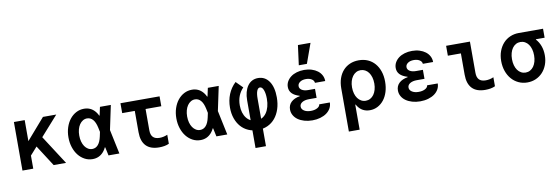

<svg xmlns="http://www.w3.org/2000/svg" viewBox="-67 -1366 6134 2103"><g transform="rotate(-10 3000.0 -315.0)"><path d="M80 0H200V-540H80ZM147 -86 551 -540H403L138 -235ZM427 0H565L341 -347L229 -308Z M997 -305V-235L979 -320Q966 -380 939.6 -410Q913.1 -440 875 -440Q849.9 -440 828.4 -427Q807 -414 791.5 -391.5Q776 -369 767.5 -337.8Q759 -306.6 759 -269.8Q759 -233 767.5 -202Q776 -171 791.5 -148.3Q807 -125.7 828.5 -112.8Q849.9 -100 875 -100Q913.1 -100 939.6 -130Q966 -160 979 -220ZM1051 -210Q1028 -98 980.5 -44Q933 10 860 10Q812.5 10 772.3 -11.5Q732 -33 702.4 -70.3Q672.8 -107.7 655.9 -159Q639 -210.3 639 -270Q639 -330 656 -381.5Q673 -433 703 -470.5Q733 -508 773.3 -529Q813.5 -550 861 -550Q934 -550 981 -496Q1028 -442 1051 -330L1063 -270ZM1003 -447H1017L1037 -540H1158L1101 -270L1158 0H1037L1017 -93H1003L1022 -270Z M1525 -193.1V-430H1700V-540H1265V-430H1405V-193Q1405 -93 1454 -41.5Q1503 10 1600 10Q1631 10 1659 5Q1687 0 1710 -11V-111Q1688 -101.5 1666 -96.8Q1644 -92 1623 -92Q1573.1 -92 1549.1 -117Q1525 -142 1525 -193.1Z M2197 -305V-235L2179 -320Q2166 -380 2139.6 -410Q2113.1 -440 2075 -440Q2049.9 -440 2028.4 -427Q2007 -414 1991.5 -391.5Q1976 -369 1967.5 -337.8Q1959 -306.6 1959 -269.8Q1959 -233 1967.5 -202Q1976 -171 1991.5 -148.3Q2007 -125.7 2028.5 -112.8Q2049.9 -100 2075 -100Q2113.1 -100 2139.6 -130Q2166 -160 2179 -220ZM2251 -210Q2228 -98 2180.5 -44Q2133 10 2060 10Q2012.5 10 1972.3 -11.5Q1932 -33 1902.4 -70.3Q1872.8 -107.7 1855.9 -159Q1839 -210.3 1839 -270Q1839 -330 1856 -381.5Q1873 -433 1903 -470.5Q1933 -508 1973.3 -529Q2013.5 -550 2061 -550Q2134 -550 2181 -496Q2228 -442 2251 -330L2263 -270ZM2203 -447H2217L2237 -540H2358L2301 -270L2358 0H2237L2217 -93H2203L2222 -270Z M2637 -329V200H2753V-329Q2753 -383.8 2764.9 -414.4Q2776.9 -445 2798.9 -445Q2824 -445 2838.5 -407.5Q2853 -370 2853 -311Q2853 -262 2842.1 -222.2Q2831.3 -182.3 2811.1 -153.7Q2791 -125 2763 -110Q2735 -95 2700 -95Q2666.8 -95 2638.9 -108.5Q2611 -122 2590.7 -147.7Q2570.4 -173.3 2559.2 -209.2Q2548 -245 2548 -289.7Q2548 -347 2566.5 -394Q2585 -441 2620 -477L2547 -550Q2493 -499 2465.5 -431.3Q2438 -363.5 2438 -284Q2438 -218 2456.9 -163.9Q2475.8 -109.8 2509.9 -70.9Q2544 -32 2592.2 -11Q2640.3 10 2698.1 10Q2758 10 2807 -12.8Q2856 -35.6 2890.5 -77.3Q2925 -119 2944 -177.3Q2963 -235.5 2963 -307Q2963 -420.3 2918.2 -485.2Q2873.3 -550 2796 -550Q2758.8 -550 2729.4 -534.5Q2700 -519 2679.5 -490Q2659 -461 2648 -420.6Q2637 -380.3 2637 -329Z M3402 -390H3516Q3516 -425 3500.5 -454.5Q3485 -484 3457.5 -505Q3430 -526 3392 -538Q3354 -550 3309 -550Q3264 -550 3225.5 -538.5Q3187 -527 3159.5 -506Q3132 -485 3116.5 -457Q3101 -429 3101 -396Q3101 -354 3128.5 -325Q3156 -296 3213 -279V-275Q3150 -264 3116 -231.5Q3082 -199 3082 -149Q3082 -115 3098.5 -85.5Q3115 -56 3144.5 -35Q3174 -14 3215 -2Q3256 10 3304 10Q3352 10 3393 -2Q3434 -14 3463 -35Q3492 -56 3508.5 -85.5Q3525 -115 3525 -150H3407Q3405 -126 3376 -110.5Q3347 -95 3305 -95Q3259 -95 3230.5 -113.5Q3202 -132 3202 -161Q3202 -190 3230.5 -207.5Q3259 -225 3306 -225H3391V-325H3314Q3271 -325 3245 -341.5Q3219 -358 3219 -385Q3219 -412 3244.5 -430Q3270 -448 3311 -448Q3349 -448 3374.5 -432Q3400 -416 3402 -390ZM3430 -830H3290L3261 -610H3351Z M3762 -270Q3762 -203 3774 -150.5Q3786 -98 3809 -62.5Q3832 -27 3866 -8.5Q3900 10 3944 10Q3991 10 4031 -11Q4071 -32 4100 -69Q4129 -106 4145 -157.3Q4161 -208.6 4161 -270Q4161 -333 4143.5 -384.5Q4126 -436 4094 -473Q4062 -510 4017 -530Q3972 -550 3915.9 -550Q3861 -550 3816.5 -530.5Q3772 -511 3740.5 -475.5Q3709 -440 3692 -390.5Q3675 -341 3675 -280V200H3795V-78H3803ZM3793 -270.3Q3793 -308 3802.2 -338.9Q3811.5 -369.9 3827.7 -392.3Q3843.9 -414.6 3866.8 -427.3Q3889.7 -440 3917 -440Q3944.2 -440 3967.3 -427.6Q3990.3 -415.3 4006.6 -392.8Q4022.9 -370.4 4031.9 -339.3Q4041 -308.2 4041 -270Q4041 -233 4031.9 -201.6Q4022.9 -170.3 4006.6 -147.6Q3990.3 -124.9 3967.3 -112.5Q3944.2 -100 3917 -100Q3889.6 -100 3866.6 -112.7Q3843.6 -125.3 3827.3 -147.7Q3811 -170 3802 -201.3Q3793 -232.6 3793 -270.3Z M4602 -390H4716Q4716 -425 4700.5 -454.5Q4685 -484 4657.5 -505Q4630 -526 4592 -538Q4554 -550 4509 -550Q4464 -550 4425.5 -538.5Q4387 -527 4359.5 -506Q4332 -485 4316.5 -457Q4301 -429 4301 -396Q4301 -354 4328.5 -325Q4356 -296 4413 -279V-275Q4350 -264 4316 -231.5Q4282 -199 4282 -149Q4282 -115 4298.5 -85.5Q4315 -56 4344.5 -35Q4374 -14 4415 -2Q4456 10 4504 10Q4552 10 4593 -2Q4634 -14 4663 -35Q4692 -56 4708.5 -85.5Q4725 -115 4725 -150H4607Q4605 -126 4576 -110.5Q4547 -95 4505 -95Q4459 -95 4430.5 -113.5Q4402 -132 4402 -161Q4402 -190 4430.5 -207.5Q4459 -225 4506 -225H4591V-325H4514Q4471 -325 4445 -341.5Q4419 -358 4419 -385Q4419 -412 4444.5 -430Q4470 -448 4511 -448Q4549 -448 4574.5 -432Q4600 -416 4602 -390Z M5152 -193Q5152 -142 5176 -117Q5200 -92 5250 -92Q5271 -92 5293 -96.5Q5315 -101 5337 -111V-11Q5314 0 5286 5Q5258 10 5227 10Q5130 10 5081 -41.5Q5032 -93 5032 -193V-430H4887V-540H5152Z M5695 -100Q5668 -100 5645 -112.5Q5622 -125 5605.8 -147.5Q5589.6 -170.1 5580.8 -201.3Q5572 -232.4 5572 -270Q5572 -307.6 5580.8 -338.7Q5589.6 -369.9 5605.8 -392.5Q5622 -415 5644.8 -427.5Q5667.5 -440 5695 -440Q5722 -440 5745 -427.5Q5768 -415 5784.2 -392.5Q5800.4 -369.9 5809.2 -338.7Q5818 -307.6 5818 -270Q5818 -232.4 5809.2 -201.3Q5800.4 -170.1 5784.2 -147.5Q5768 -125 5745 -112.5Q5722 -100 5695 -100ZM5695.7 10Q5747.3 10 5790.6 -9.3Q5834 -28.6 5866 -63.3Q5898 -98 5916 -145.9Q5934 -193.9 5934 -251Q5934 -307.4 5916.5 -354.8Q5898.9 -402.1 5867 -436.6Q5835 -471 5791.5 -490.5Q5748 -510 5695 -510L5868 -426V-440H5965V-540H5694.9Q5643 -540 5598 -520.5Q5553 -501 5520.9 -465.3Q5488.8 -429.7 5470.4 -380.3Q5452 -331 5452 -270.2Q5452 -209.4 5470 -158.2Q5488 -107 5520.4 -69.5Q5552.8 -32.1 5597.9 -11Q5643 10 5695.7 10Z"/></g></svg>

Font: CommitMonoV142 ExtLt
Style: Regular
Weight: 200
Monospace: yes
Designer: Eigil Nikolajsen
Foundry: Eigil Nikolajsen
Version: Version 1.142